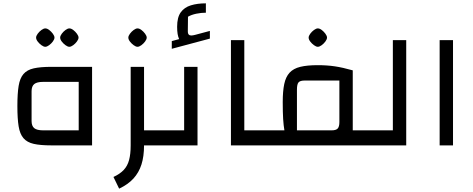

<svg xmlns="http://www.w3.org/2000/svg" viewBox="-20 -870 2831 1149"><path d="M287 0Q222 0 182 -9Q142 -18 120.5 -43Q99 -68 91.5 -114Q84 -160 84 -235Q84 -310 91.5 -356Q99 -402 120.5 -427Q142 -452 182 -461Q222 -470 287 -470H531V0ZM238 -90H451V-380H238Q201 -380 185 -367Q169 -354 169 -324V-146Q169 -116 185 -103Q201 -90 238 -90ZM251 -590Q241 -590 228 -599.5Q215 -609 205.5 -621.5Q196 -634 196 -645Q196 -655 205.5 -668Q215 -681 228 -690.5Q241 -700 251 -700Q262 -700 274.5 -690.5Q287 -681 296.5 -668Q306 -655 306 -645Q306 -635 296.5 -622Q287 -609 274 -599.5Q261 -590 251 -590ZM395 -590Q385 -590 372 -599.5Q359 -609 349.5 -621.5Q340 -634 340 -645Q340 -655 349.5 -668Q359 -681 372 -690.5Q385 -700 395 -700Q406 -700 418.5 -690.5Q431 -681 440.5 -668Q450 -655 450 -645Q450 -635 440.5 -622Q431 -609 418 -599.5Q405 -590 395 -590Z M842 0V-90H941V0ZM693 259 659 189Q698 171 720.5 147Q743 123 752.5 87.5Q762 52 762 0V-470H842V0Q842 66 826.5 114.5Q811 163 778.5 198.5Q746 234 693 259ZM941 0V-90Q953 -90 957 -78Q961 -66 961 -45Q961 -24 957 -12Q953 0 941 0ZM803 -590Q793 -590 780 -599.5Q767 -609 757.5 -621.5Q748 -634 748 -645Q748 -655 757.5 -668Q767 -681 780 -690.5Q793 -700 803 -700Q814 -700 826.5 -690.5Q839 -681 848.5 -668Q858 -655 858 -645Q858 -635 848.5 -622Q839 -609 826 -599.5Q813 -590 803 -590Z M942 0V-90H1127L1082 -45V-470H1162V0ZM942 0Q930 0 926 -12Q922 -24 922 -45Q922 -66 926 -78Q930 -90 942 -90ZM1008 -578V-624L1052 -636Q1046 -649 1043 -666.5Q1040 -684 1040 -710Q1040 -766 1061.5 -796Q1083 -826 1122 -838Q1161 -850 1212 -850V-794Q1184 -794 1155 -788Q1126 -782 1105 -770L1104 -682Q1104 -664 1114.5 -659.5Q1125 -655 1150 -662L1236 -685V-639Z M1362 0V-630H1442V-90H1542V0ZM1542 0V-90Q1554 -90 1558 -78Q1562 -66 1562 -45Q1562 -24 1558 -12Q1554 0 1542 0Z M2091 0V-90H2191V0ZM1542 0V-90H1682Q1677 -118 1674.5 -157Q1672 -196 1672 -260Q1672 -324 1681 -367Q1690 -410 1713 -435Q1736 -460 1777 -470Q1818 -480 1882 -480Q1937 -480 1984 -473Q2031 -466 2091 -449V0ZM1757 -90H1965Q1991 -90 2001 -101Q2011 -112 2011 -140V-388H1803Q1776 -388 1766.5 -377Q1757 -366 1757 -333ZM1542 0Q1530 0 1526 -12Q1522 -24 1522 -45Q1522 -66 1526 -78Q1530 -90 1542 -90ZM2191 0V-90Q2203 -90 2207 -78Q2211 -66 2211 -45Q2211 -24 2207 -12Q2203 0 2191 0ZM1882 -590Q1872 -590 1859 -599.5Q1846 -609 1836.5 -621.5Q1827 -634 1827 -645Q1827 -655 1836.5 -668Q1846 -681 1859 -690.5Q1872 -700 1882 -700Q1893 -700 1905.5 -690.5Q1918 -681 1927.5 -668Q1937 -655 1937 -645Q1937 -635 1927.5 -622Q1918 -609 1905 -599.5Q1892 -590 1882 -590Z M2191 0V-90H2331V-630H2411V0ZM2191 0Q2179 0 2175 -12Q2171 -24 2171 -45Q2171 -66 2175 -78Q2179 -90 2191 -90Z M2611 0V-630H2691V0Z"/></svg>

Font: Changa ExtraLight
Style: Regular
Weight: 400
Version: Version 3.002; ttfautohint (v1.8.2)